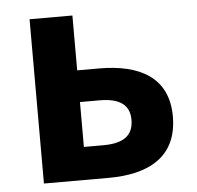

<svg xmlns="http://www.w3.org/2000/svg" viewBox="-45 -606 668 652"><g transform="rotate(-5 289.0 -280.0)"><path d="M79 0H300C435 0 535 -50 535 -189C535 -324 435 -373 300 -373H225V-560H79ZM225 -112V-265H292C361 -265 394 -240 394 -190C394 -137 361 -112 292 -112Z"/></g></svg>

Font: Source Han Sans Old Style Bold
Style: Regular
Weight: 700
Designer: Ryoko NISHIZUKA (kana & ideographs); Paul D. Hunt (Latin, Greek & Cyrillic); Wenlong ZHANG (bopomofo); Sandoll Communica
Foundry: Adobe Systems Incorporated
Version: Version 1.004;PS 1.004;hotconv 1.0.81;makeotf.lib2.5.63406